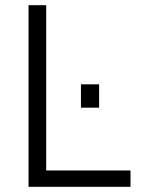

<svg xmlns="http://www.w3.org/2000/svg" viewBox="-20 -720 544 740"><path d="M90 0H483V-63H158V-700H90ZM292 -305H362V-395H292Z"/></svg>

Font: Uncut Sans Book
Style: Regular
Weight: 350
Designer: Kasper Nordkvist
Foundry: UNCUT.wtf
Version: Version 1.304;Glyphs 3.2 (3246)